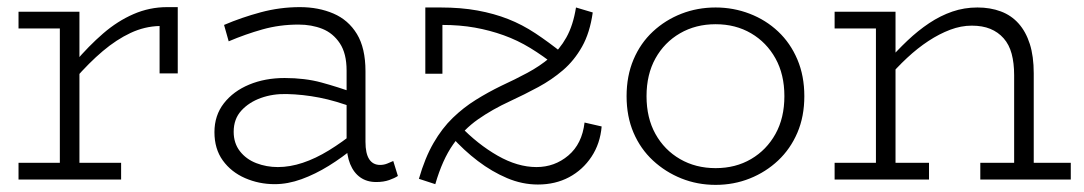

<svg xmlns="http://www.w3.org/2000/svg" viewBox="-20 -504 3042 539"><path d="M190 -282V-329Q229 -375 269.5 -410Q310 -445 355 -464.5Q400 -484 449 -484H479V-298H428V-431Q386 -430 346.5 -411.5Q307 -393 268.5 -360.5Q230 -328 190 -282ZM32 0V-47H320V0ZM148 -7V-471H203V-7ZM32 -424V-471H201V-424Z M1036 7Q1010 7 991.5 -6Q973 -19 963 -43.5Q953 -68 953 -103V-306Q953 -354 934 -382.5Q915 -411 885 -423Q855 -435 818 -435Q765 -435 717 -421.5Q669 -408 622 -388L609 -434Q658 -455 712 -469.5Q766 -484 822 -484Q874 -484 916 -466Q958 -448 982 -408.5Q1006 -369 1006 -304V-106Q1006 -73 1016.5 -57Q1027 -41 1047 -41Q1058 -41 1067.5 -45Q1077 -49 1084 -52L1097 -10Q1088 -4 1072.5 1.5Q1057 7 1036 7ZM751 13Q707 13 668 -4Q629 -21 605.5 -53.5Q582 -86 582 -133Q582 -180 608.5 -214Q635 -248 679.5 -266.5Q724 -285 779 -285Q836 -285 882 -272.5Q928 -260 978 -242V-200Q923 -221 876.5 -230Q830 -239 785 -240Q746 -241 712.5 -229Q679 -217 657.5 -193.5Q636 -170 636 -134Q636 -102 653.5 -79.5Q671 -57 699.5 -46Q728 -35 760 -35Q794 -35 830 -47Q866 -59 903.5 -82Q941 -105 978 -135L977 -92Q941 -62 903 -38.5Q865 -15 826.5 -1Q788 13 751 13Z M1597 -483 1644 -469Q1636 -412 1614 -373Q1592 -334 1560.5 -307Q1529 -280 1491 -259.5Q1453 -239 1412 -220Q1362 -197 1322 -169Q1282 -141 1252 -98.5Q1222 -56 1202 13L1156 -2Q1173 -61 1197 -102.5Q1221 -144 1251 -173Q1281 -202 1315.5 -223.5Q1350 -245 1387 -263Q1426 -281 1460.5 -299.5Q1495 -318 1523 -341.5Q1551 -365 1570 -399Q1589 -433 1597 -483ZM1490 14Q1446 14 1403.5 -4Q1361 -22 1321.5 -52Q1282 -82 1247 -121L1271 -151Q1321 -99 1377 -67Q1433 -35 1486 -35Q1537 -35 1575.5 -67.5Q1614 -100 1621 -160L1669 -149Q1665 -101 1640.5 -64Q1616 -27 1577.5 -6.5Q1539 14 1490 14ZM1174 -297V-483H1217Q1274 -483 1320.5 -474.5Q1367 -466 1406.5 -450.5Q1446 -435 1483 -410.5Q1520 -386 1560 -354L1540 -319Q1505 -347 1469 -369Q1433 -391 1394 -405Q1355 -419 1313 -426.5Q1271 -434 1222 -434V-297Z M1989 15Q1938 15 1893 -3Q1848 -21 1813 -53.5Q1778 -86 1758.5 -131.5Q1739 -177 1739 -234Q1739 -291 1758.5 -337Q1778 -383 1813 -415.5Q1848 -448 1893 -465.5Q1938 -483 1989 -483Q2039 -483 2084.5 -465.5Q2130 -448 2164.5 -415.5Q2199 -383 2218.5 -337Q2238 -291 2238 -234Q2238 -177 2218.5 -131.5Q2199 -86 2164.5 -53.5Q2130 -21 2085 -3Q2040 15 1989 15ZM1989 -32Q2045 -32 2088.5 -57.5Q2132 -83 2157 -128Q2182 -173 2182 -234Q2182 -295 2157 -340Q2132 -385 2088.5 -410.5Q2045 -436 1989 -436Q1933 -436 1889 -410.5Q1845 -385 1820 -340Q1795 -295 1795 -234Q1795 -173 1820 -128Q1845 -83 1889 -57.5Q1933 -32 1989 -32Z M2827 0V-293Q2827 -327 2820 -353Q2813 -379 2797.5 -396.5Q2782 -414 2760 -423Q2738 -432 2708 -432Q2678 -432 2647.5 -420.5Q2617 -409 2586.5 -389Q2556 -369 2526.5 -341.5Q2497 -314 2469 -281V-329Q2498 -362 2527.5 -390Q2557 -418 2588.5 -439Q2620 -460 2653.5 -471.5Q2687 -483 2724 -483Q2760 -483 2789.5 -472Q2819 -461 2839.5 -438Q2860 -415 2871 -380.5Q2882 -346 2882 -298V0ZM2323 0V-47H2588V0ZM2439 0V-471H2494V0ZM2323 -424V-471H2487V-424ZM2732 0V-47H2986V0Z"/></svg>

Font: BioRhyme ExtraBold Light
Style: Regular
Weight: 300
Version: Version 1.600;gftools[0.9.33]